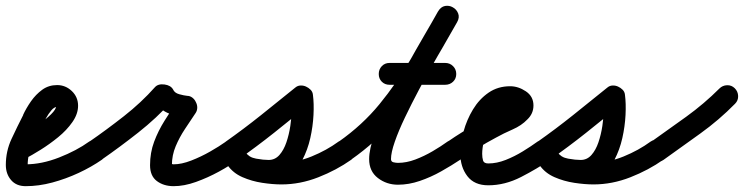

<svg xmlns="http://www.w3.org/2000/svg" viewBox="-46 -594 2554 659"><path d="M40 -49Q26 -42 11.5 -46.5Q-3 -51 -11 -65Q-18 -78 -13.5 -93Q-9 -108 5 -115Q15 -121 38 -135Q61 -149 86 -166.5Q111 -184 129 -201.5Q147 -219 147 -231Q147 -231 147 -230Q148 -228 149 -227Q149 -227 150 -227Q140 -227 130 -215Q120 -203 112 -188.5Q104 -174 101 -167Q101 -167 101 -166Q100 -166 100 -166Q84 -134 66.5 -99.5Q49 -65 49 -28Q49 -24 49 -23Q47 -26 45 -28Q44 -29 42 -29.5Q40 -30 42 -30Q97 -30 157 -53.5Q217 -77 260 -108Q260 -108 260 -108Q260 -108 260 -108Q273 -117 288.5 -114Q304 -111 313 -99Q322 -86 319 -70.5Q316 -55 304 -46Q268 -21 224 -0.5Q180 20 133.5 32.5Q87 45 42 45Q10 45 -8 24Q-26 3 -26 -28Q-26 -75 -6.5 -117Q13 -159 34 -200Q34 -200 33 -200Q33 -199 33 -199Q44 -223 60.5 -246.5Q77 -270 99 -286Q121 -302 150 -302Q179 -302 200.5 -281.5Q222 -261 222 -231Q222 -203 202.5 -175Q183 -147 153.5 -123Q124 -99 93.5 -80Q63 -61 40 -49Q40 -49 40 -49Q40 -49 40 -49Z M303 -46Q291 -37 275.5 -40Q260 -43 251 -56Q242 -68 245 -83.5Q248 -99 261 -108Q319 -148 379 -195Q439 -242 486 -295Q497 -307 519 -304Q540 -301 548 -287Q553 -275 569.5 -270.5Q586 -266 597 -265Q606 -265 614 -259Q622 -253 626 -244Q631 -235 631 -225Q631 -215 626 -207Q608 -180 589 -151.5Q570 -123 557 -92Q544 -61 544 -27Q544 -23 543 -25.5Q542 -28 540 -30Q538 -32 543 -31Q548 -30 550 -30Q577 -30 610.5 -43Q644 -56 675.5 -74Q707 -92 728 -107Q728 -107 728 -107Q728 -107 728 -107Q741 -117 756 -114Q771 -111 780 -99Q790 -86 787 -71Q784 -56 772 -47Q744 -26 705.5 -5Q667 16 626.5 30.5Q586 45 550 45Q516 45 492.5 27.5Q469 10 469 -27Q469 -70 483 -107.5Q497 -145 519 -180Q541 -215 564 -249Q569 -257 577.5 -248.5Q586 -240 593 -227Q600 -214 601 -202Q602 -190 593 -191Q560 -192 528 -207Q496 -222 480 -253Q477 -261 488 -263Q499 -265 513 -263Q527 -261 537 -256Q547 -251 542 -245Q492 -189 428.5 -139Q365 -89 303 -46Q303 -46 303 -46Q303 -46 303 -46Z M719 -56Q710 -68 713 -83.5Q716 -99 729 -108Q790 -151 849.5 -198.5Q909 -246 967 -293Q975 -300 985 -300.5Q995 -301 1004 -297Q1013 -293 1020 -286Q1027 -279 1028 -269Q1032 -239 1030 -199.5Q1028 -160 1019 -120Q1010 -80 992 -45.5Q974 -11 945 9.5Q916 30 876 30Q838 30 798.5 18Q759 6 735 -27Q725 -43 729 -57.5Q733 -72 744 -80Q756 -88 771 -87Q786 -86 797 -71Q807 -56 830.5 -48.5Q854 -41 879 -38.5Q904 -36 920 -36Q972 -36 1023.5 -57Q1075 -78 1116 -108Q1116 -108 1116 -108Q1116 -108 1116 -108Q1129 -117 1144 -114Q1159 -111 1169 -99Q1178 -86 1175 -71Q1172 -56 1160 -46Q1109 -10 1046.5 14.5Q984 39 920 39Q890 39 854 33.5Q818 28 786 14Q754 0 735 -27Q725 -43 729 -57.5Q733 -72 744 -80Q756 -88 771 -87Q786 -86 797 -71Q808 -54 833 -49.5Q858 -45 876 -45Q898 -45 913 -62Q928 -79 937 -105.5Q946 -132 950.5 -162Q955 -192 955.5 -218.5Q956 -245 954 -260Q953 -269 965 -269Q977 -269 991 -263Q1004 -258 1013 -250Q1022 -242 1015 -236Q956 -187 895 -138.5Q834 -90 771 -46Q759 -37 743.5 -40Q728 -43 719 -56Z M1159 -46Q1147 -37 1131.5 -40Q1116 -43 1107 -56Q1098 -68 1101 -83.5Q1104 -99 1117 -108Q1198 -165 1256.5 -236.5Q1315 -308 1362.5 -389Q1410 -470 1457 -554Q1467 -571 1481.5 -573.5Q1496 -576 1508 -569Q1521 -562 1526.5 -548Q1532 -534 1523 -518Q1511 -498 1490.5 -462Q1470 -426 1444 -380.5Q1418 -335 1392 -286Q1366 -237 1344 -191Q1322 -145 1309 -107.5Q1296 -70 1296 -48Q1296 -39 1304.5 -37Q1313 -35 1320 -35Q1349 -35 1379.5 -46.5Q1410 -58 1439 -75Q1468 -92 1490 -108Q1490 -108 1490 -108Q1490 -108 1490 -108Q1503 -117 1518.5 -114Q1534 -111 1543 -99Q1552 -86 1549 -70.5Q1546 -55 1534 -46Q1504 -26 1468.5 -6Q1433 14 1395 27Q1357 40 1320 40Q1281 40 1251 17Q1221 -6 1221 -48Q1221 -82 1239.5 -134Q1258 -186 1287.5 -246.5Q1317 -307 1350 -366.5Q1383 -426 1412 -475.5Q1441 -525 1457 -554Q1467 -571 1481.5 -573.5Q1496 -576 1508 -569Q1521 -562 1526.5 -548Q1532 -534 1523 -518Q1472 -428 1421.5 -342.5Q1371 -257 1308.5 -182Q1246 -107 1159 -46Q1159 -46 1159 -46Q1159 -46 1159 -46ZM1291 -303Q1275 -303 1264.5 -313.5Q1254 -324 1254 -340Q1254 -356 1264.5 -367Q1275 -378 1291 -378Q1339 -378 1386.5 -378Q1434 -378 1482 -378Q1482 -378 1482 -378Q1482 -378 1482 -378Q1498 -378 1509 -367Q1520 -356 1520 -340Q1520 -324 1509 -313.5Q1498 -303 1482 -303Q1434 -303 1386.5 -303Q1339 -303 1291 -303Q1291 -303 1291 -303Q1291 -303 1291 -303Z M1533 -46Q1521 -37 1505.5 -40Q1490 -43 1481 -56Q1472 -68 1475 -83.5Q1478 -99 1491 -108Q1540 -142 1591.5 -170Q1643 -198 1695 -226Q1703 -231 1708 -234Q1711 -236 1711 -236Q1710 -234 1710 -232Q1710 -239 1710.5 -232Q1711 -225 1711 -224Q1713 -220 1711.5 -221.5Q1710 -223 1705 -223Q1681 -223 1663 -206Q1645 -189 1633 -163.5Q1621 -138 1615 -111.5Q1609 -85 1609 -66Q1609 -53 1612 -43Q1615 -33 1630 -33Q1659 -33 1689.5 -45Q1720 -57 1748.5 -74.5Q1777 -92 1799 -108Q1812 -117 1827.5 -114Q1843 -111 1852 -99Q1861 -86 1858 -70.5Q1855 -55 1843 -46Q1798 -15 1742.5 13.5Q1687 42 1630 42Q1582 42 1558 10.5Q1534 -21 1534 -66Q1534 -102 1545 -142.5Q1556 -183 1577.5 -218.5Q1599 -254 1631 -276Q1663 -298 1705 -298Q1733 -298 1759 -280.5Q1785 -263 1785 -232Q1785 -204 1764 -184Q1744 -163 1713 -149.5Q1682 -136 1657 -122Q1625 -105 1594 -86Q1563 -67 1533 -46Q1533 -46 1533 -46Q1533 -46 1533 -46Z M1790 -56Q1781 -68 1784 -83.5Q1787 -99 1800 -108Q1861 -151 1920.5 -198.5Q1980 -246 2038 -293Q2046 -300 2056 -300.5Q2066 -301 2075 -297Q2084 -293 2091 -286Q2098 -279 2099 -269Q2103 -239 2101 -199.5Q2099 -160 2090 -120Q2081 -80 2063 -45.5Q2045 -11 2016 9.5Q1987 30 1947 30Q1909 30 1869.5 18Q1830 6 1806 -27Q1796 -43 1800 -57.5Q1804 -72 1815 -80Q1827 -88 1842 -87Q1857 -86 1868 -71Q1878 -56 1901.5 -48.5Q1925 -41 1950 -38.5Q1975 -36 1991 -36Q2043 -36 2094.5 -57Q2146 -78 2187 -108Q2187 -108 2187 -108Q2187 -108 2187 -108Q2200 -117 2215 -114Q2230 -111 2240 -99Q2249 -86 2246 -71Q2243 -56 2231 -46Q2180 -10 2117.5 14.5Q2055 39 1991 39Q1961 39 1925 33.5Q1889 28 1857 14Q1825 0 1806 -27Q1796 -43 1800 -57.5Q1804 -72 1815 -80Q1827 -88 1842 -87Q1857 -86 1868 -71Q1879 -54 1904 -49.5Q1929 -45 1947 -45Q1969 -45 1984 -62Q1999 -79 2008 -105.5Q2017 -132 2021.5 -162Q2026 -192 2026.5 -218.5Q2027 -245 2025 -260Q2024 -269 2036 -269Q2048 -269 2062 -263Q2075 -258 2084 -250Q2093 -242 2086 -236Q2027 -187 1966 -138.5Q1905 -90 1842 -46Q1830 -37 1814.5 -40Q1799 -43 1790 -56Z M2178 -54Q2169 -67 2172 -82Q2175 -97 2187 -106Q2248 -149 2309.5 -193.5Q2371 -238 2423 -290Q2423 -290 2423 -290Q2423 -290 2423 -290Q2434 -301 2449.5 -301.5Q2465 -302 2476 -291Q2487 -280 2487.5 -264.5Q2488 -249 2477 -238Q2422 -182 2358 -136Q2294 -90 2231 -45Q2218 -36 2202.5 -38.5Q2187 -41 2178 -54Z"/></svg>

Font: FRB American Cursive Guidelines Extrabold
Style: Bold Italic
Weight: 800
Italic angle: -25°
Version: Version 2.0;Modular Font Editor K font №1